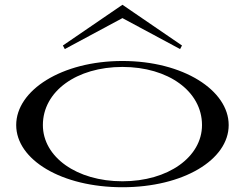

<svg xmlns="http://www.w3.org/2000/svg" viewBox="-20 -771 1028 806"><path d="M494 15C749 15 940 -100 940 -246C940 -392 749 -515 494 -515C239 -515 48 -392 48 -246C48 -100 239 15 494 15ZM494 -10C302 -10 160 -112 160 -246C160 -388 302 -490 494 -490C686 -490 828 -388 828 -246C828 -112 686 -10 494 -10ZM744 -580 494 -751 244 -580 252 -565 494 -695 736 -565Z"/></svg>

Font: Sprat Extended
Style: Regular
Weight: 400
Width: 9
Designer: Ethan Nakache
Foundry: Collletttivo
Version: Version 2.000;Glyphs 3.2 (3217)